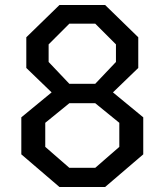

<svg xmlns="http://www.w3.org/2000/svg" viewBox="-20 -750 660 770"><path d="M218.5 0H401.5L554.5 -131V-279.5L433 -379.5L534.5 -477.5V-600.5L401.5 -730H218.5L85.5 -600.5V-477.5L187 -379.5L65.5 -279.5V-131ZM258 -414 175 -501.5V-572L258 -655H362L445 -572V-501.5L362 -414ZM258 -77 161.5 -161V-257.5L258 -336H362L458.5 -257.5V-161L362 -77Z"/></svg>

Font: FontWithASyntaxHighlighterNightOwl
Style: Regular
Weight: 400
Designer: Riley Cran & the Lettermatic Team
Foundry: Lettermatic
Version: Version 1.000 (FontWithASyntaxHighlighterNightOwl)